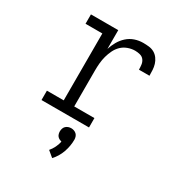

<svg xmlns="http://www.w3.org/2000/svg" viewBox="-182 -663 964 1029"><g transform="rotate(30 300.0 -148.5)"><path d="M86 0V-58H190V-472H86V-530H255V-414Q263 -439 276 -462Q289 -485 309 -503Q329 -521 354 -529.5Q379 -538 406 -538Q423 -538 441 -536Q459 -534 474 -525.5Q489 -517 499.5 -502.5Q510 -488 515 -471.5Q520 -455 521 -437.5Q522 -420 522 -402H457Q457 -417 455 -432.5Q453 -448 444 -460Q435 -472 419.5 -476Q404 -480 389 -480Q367 -480 345 -472Q323 -464 307 -448.5Q291 -433 281 -412.5Q271 -392 265 -370Q259 -348 257 -325.5Q255 -303 255 -281V-58H380V0ZM291 241 255 211Q268 196 277 177.5Q286 159 290 140Q290 140 290 140Q290 140 290 140Q283 138 276 134.5Q269 131 264 125Q259 119 257 111Q255 103 255 96Q255 87 258 78Q261 69 267.5 63Q274 57 282.5 54Q291 51 300 51Q309 51 317.5 54Q326 57 332.5 63Q339 69 342 78Q345 87 345 96Q345 135 331.5 173.5Q318 212 291 241Z"/></g></svg>

Font: Iosevka Curly Slab LtEx
Style: Regular
Weight: 300
Width: 7
Monospace: yes
Designer: Belleve Invis
Foundry: Belleve Invis
Version: Version 11.1.0; ttfautohint (v1.8.3)